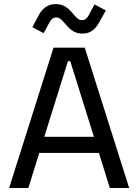

<svg xmlns="http://www.w3.org/2000/svg" viewBox="-20 -938 690 958"><path d="M25.5 0H121.5L176 -175H473.5L528 0H624.5L403 -700H247ZM198 -772.5 227.5 -827.5C236 -842 245 -851 260.5 -851C279.5 -851 290 -836.5 309 -815C334.5 -784.5 357 -770.5 392.5 -770.5C429.5 -770.5 455 -790 475 -826.5L508 -886L451.5 -916L422 -861C414 -846.5 404.5 -837.5 389 -837.5C370 -837.5 359.5 -852 341 -873.5C315 -904 292.5 -917.5 257 -917.5C220.5 -917.5 193 -898 174 -863.5L141.5 -802.5ZM201 -255.5 319 -633H330.5L448.5 -255.5Z"/></svg>

Font: MCL Standard
Style: Regular
Weight: 400
Designer: Květoslav Bartoš
Foundry: Florian Karsten
Version: Version 1.001;Glyphs 3.2.3 (3260)